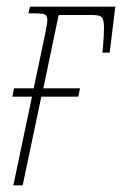

<svg xmlns="http://www.w3.org/2000/svg" viewBox="-20 -556 366 576"><path d="M76 -266H17L22 -291H81L110 -428Q122 -483 122 -495Q122 -509 114.5 -512.5Q107 -516 79 -516H65L70 -536H326L309 -398H287L289 -416Q292 -452 292 -472Q292 -498 285 -504.5Q278 -511 258 -511H156L110 -291H220L215 -266H104L48 0H20Z"/></svg>

Font: Noto Serif CondThin
Style: Italic
Weight: 250
Width: 3
Italic angle: -12°
Designer: Monotype Design Team
Foundry: Monotype Imaging Inc.
Version: Version 1.001